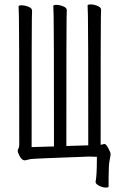

<svg xmlns="http://www.w3.org/2000/svg" viewBox="-20 -723 540 868"><path d="M471 120Q471 125 458 125Q445 125 428.5 117Q412 109 412 99Q418 73 418 -9V-14Q399 -15 389 -15H378Q130 -6 119 -4Q108 -2 93 2Q79 2 69.5 -16Q60 -34 60 -40.5Q60 -47 63.5 -52Q67 -57 67 -70Q67 -620 65.5 -648.5Q64 -677 64 -694Q64 -699 78 -699Q92 -699 108.5 -692.5Q125 -686 125 -675Q125 -664 124 -638.5Q123 -613 123 -63V-58L224 -61V-66Q224 -622 222.5 -650.5Q221 -679 221 -696Q221 -701 235 -701Q249 -701 265.5 -694.5Q282 -688 282 -677Q282 -666 281 -640.5Q280 -615 280 -68V-63L379 -66V-71Q379 -624 377.5 -652.5Q376 -681 376 -698Q376 -703 390 -703Q404 -703 420.5 -696.5Q437 -690 437 -679Q437 -668 436 -642.5Q435 -617 435 -75V-68Q448 -72 453.5 -72Q459 -72 469.5 -53Q480 -34 480 -26.5Q480 -19 475.5 2Q471 23 471 82Z"/></svg>

Font: LXGW WenKai Mono TC Light
Style: Regular
Weight: 300
Designer: LXGW / Fontworks Inc.
Foundry: LXGW / Fontworks Inc.
Version: Version 1.330